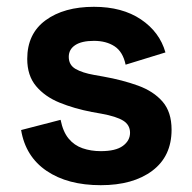

<svg xmlns="http://www.w3.org/2000/svg" viewBox="-20 -530 564 564"><path d="M276 14Q179 14 117 -28Q55 -70 42 -148L158 -178Q165 -143 181.5 -123Q198 -103 222.5 -94.5Q247 -86 276 -86Q320 -86 341 -101.5Q362 -117 362 -140Q362 -163 342 -175.5Q322 -188 278 -196L250 -201Q198 -211 155 -228.5Q112 -246 86 -277Q60 -308 60 -357Q60 -431 114 -470.5Q168 -510 256 -510Q339 -510 394 -473Q449 -436 466 -376L349 -340Q341 -378 316.5 -394Q292 -410 256 -410Q220 -410 201 -397.5Q182 -385 182 -363Q182 -339 202 -327.5Q222 -316 256 -310L284 -305Q340 -295 385.5 -278.5Q431 -262 457.5 -231.5Q484 -201 484 -149Q484 -71 427.5 -28.5Q371 14 276 14Z"/></svg>

Font: Space Grotesk Variable Light
Style: Regular
Weight: 300
Designer: Florian Karsten
Foundry: Florian Karsten
Version: Version 2.000